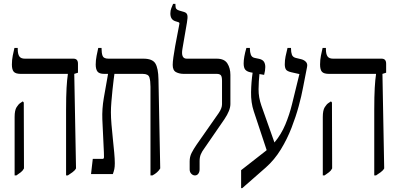

<svg xmlns="http://www.w3.org/2000/svg" viewBox="-20 -893 2053 985"><path d="M319 7V-331Q319 -399 321.5 -442.5Q324 -486 328 -511V-514H87Q60 -514 50.5 -525Q41 -536 41 -562Q41 -585 45.5 -608Q50 -631 54 -647H71V-641Q71 -616 79 -604Q87 -592 108 -592H357Q380 -592 380 -566V-520L361 -514L370 -29Q364 -18 352 -9.5Q340 -1 328 7ZM55 7V-293Q55 -327 65 -343Q75 -359 85 -365L97 -373L102 -367L103 -29Q97 -17 87 -9.5Q77 -2 64 7Z M447 0 456 -78H507Q513 -78 513.5 -87Q514 -96 513 -111L505 -281Q503 -334 512.5 -390Q522 -446 534 -512V-514H515Q489 -514 480 -526Q471 -538 471 -562Q471 -583 475.5 -606.5Q480 -630 484 -647H501V-644Q501 -620 506.5 -606Q512 -592 537 -592H716Q762 -592 777 -567.5Q792 -543 793 -486L802 -29Q789 -7 762 7H752V-448Q752 -478 746.5 -496Q741 -514 712 -514H567Q566 -506 563 -483.5Q560 -461 557 -431Q554 -401 551.5 -371Q549 -341 549 -317Q549 -290 552 -254Q555 -218 559 -180.5Q563 -143 566 -110Q569 -77 569 -56Q569 -37 566.5 -25.5Q564 -14 559 0Z M980 7Q970 7 961.5 -1.5Q953 -10 953 -24V-65Q953 -89 963 -108.5Q973 -128 988 -150L1102 -313Q1119 -338 1119 -358V-478Q1119 -501 1112.5 -507.5Q1106 -514 1092 -514H923Q900 -514 883 -523Q866 -532 866 -560Q866 -574 869.5 -599.5Q873 -625 878.5 -655.5Q884 -686 889.5 -713.5Q895 -741 898 -758Q900 -766 900.5 -772Q901 -778 893 -780L880 -784Q854 -792 854 -824Q854 -839 859 -851.5Q864 -864 868 -873H880V-868Q880 -853 884.5 -847.5Q889 -842 899 -839L923 -832Q938 -828 941 -816Q944 -804 939 -777L916 -643Q907 -592 938 -592H1092Q1131 -592 1146.5 -567.5Q1162 -543 1162 -509V-359Q1162 -327 1131 -281L1027 -130Q1017 -117 1010.5 -102Q1004 -87 1004 -67V-24Q1004 -11 997.5 -2Q991 7 980 7Z M1217 72V-20L1345 -120Q1347 -122 1348 -123L1282 -322Q1267 -367 1268 -420Q1269 -473 1276 -520L1265 -522Q1246 -526 1238 -536Q1230 -546 1230 -568Q1230 -599 1244 -647H1262V-643Q1262 -625 1267 -612Q1272 -599 1286 -596L1310 -591Q1327 -587 1334 -576.5Q1341 -566 1341 -549Q1341 -532 1335 -509L1311 -513Q1307 -477 1306.5 -435.5Q1306 -394 1321 -351L1388 -162Q1423 -204 1444 -254.5Q1465 -305 1478 -358Q1491 -411 1503 -460L1516 -513L1476 -522Q1453 -527 1447 -536.5Q1441 -546 1441 -563Q1441 -584 1445 -603.5Q1449 -623 1455 -647H1473V-643Q1473 -625 1477.5 -612.5Q1482 -600 1497 -596L1526 -589Q1541 -585 1550 -575Q1559 -565 1555 -548L1546 -502Q1542 -484 1534.5 -443Q1527 -402 1512.5 -348.5Q1498 -295 1475.5 -237Q1453 -179 1420.5 -126Q1388 -73 1344 -34L1223 72Z M1900 7V-331Q1900 -399 1902.5 -442.5Q1905 -486 1909 -511V-514H1668Q1641 -514 1631.5 -525Q1622 -536 1622 -562Q1622 -585 1626.5 -608Q1631 -631 1635 -647H1652V-641Q1652 -616 1660 -604Q1668 -592 1689 -592H1938Q1961 -592 1961 -566V-520L1942 -514L1951 -29Q1945 -18 1933 -9.5Q1921 -1 1909 7ZM1636 7V-293Q1636 -327 1646 -343Q1656 -359 1666 -365L1678 -373L1683 -367L1684 -29Q1678 -17 1668 -9.5Q1658 -2 1645 7Z"/></svg>

Font: Noto Serif Hebrew ExtraCondensed
Style: Regular
Weight: 400
Width: 2
Designer: Monotype Design Team
Foundry: Monotype Imaging Inc.
Version: Version 2.004; ttfautohint (v1.8.4.7-5d5b)